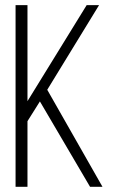

<svg xmlns="http://www.w3.org/2000/svg" viewBox="-20 -720 444 740"><path d="M40 0V-700.2H85.9V-330.1L314 -700.2H361.8L162.1 -374L375 0H327.1L133.8 -329.1L85.9 -252.9V0Z"/></svg>

Font: Bebas Neue Book
Style: Regular
Weight: 400
Designer: Ryoichi Tsunekawa
Foundry: Ryoichi Tsunekawa
Version: Version 001.003